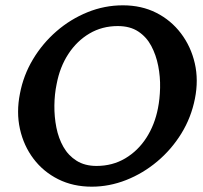

<svg xmlns="http://www.w3.org/2000/svg" viewBox="-20 -691 763 722"><path d="M442 -671Q512 -671 567.5 -643Q623 -615 660.5 -565.5Q698 -516 712.5 -453Q727 -390 713 -320Q699 -249 662 -189Q625 -129 571.5 -84Q518 -39 454.5 -14Q391 11 325 11Q255 11 199 -17Q143 -45 106 -94Q69 -143 55 -206Q41 -269 55 -339Q68 -408 104 -468Q140 -528 192.5 -573.5Q245 -619 309 -645Q373 -671 442 -671ZM423 -593Q364 -593 316.5 -565Q269 -537 237 -488Q205 -439 193 -375Q185 -337 184.5 -294.5Q184 -252 192 -211.5Q200 -171 218.5 -138.5Q237 -106 268 -86.5Q299 -67 343 -67Q403 -67 451 -95.5Q499 -124 530.5 -173Q562 -222 574 -284Q581 -319 582 -360.5Q583 -402 575 -443Q567 -484 549 -518Q531 -552 500 -572.5Q469 -593 423 -593Z"/></svg>

Font: Young Serif Light
Style: Italic
Weight: 300
Italic angle: -10.979°
Designer: Bastien Sozeau
Foundry: NBR — Bastien Sozeau
Version: Version 5.001